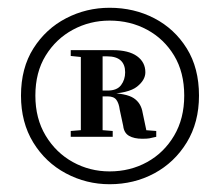

<svg xmlns="http://www.w3.org/2000/svg" viewBox="-20 -823 566 494"><path d="M382 -486V-471Q370 -468 364 -467Q358 -466 346 -466Q325 -466 312 -473.5Q299 -481 297 -499L288 -541Q286 -557 279.5 -566Q273 -575 257 -575H217V-590H257Q281 -590 291.5 -604Q302 -618 302 -637Q302 -657 290.5 -667.5Q279 -678 256 -678H217V-694H270Q311 -694 332.5 -678.5Q354 -663 354 -637Q354 -617 332.5 -600Q311 -583 255 -581L257 -584Q305 -583 324 -570.5Q343 -558 347 -533L359 -476L330 -490ZM211 -490H221L270 -486V-471H162V-486ZM211 -674 162 -679V-694H217V-676ZM71 -577Q71 -518 97.5 -474Q124 -430 167.5 -406Q211 -382 262 -382Q315 -382 358.5 -406Q402 -430 428 -474Q454 -518 454 -577Q454 -637 428 -680Q402 -723 358.5 -746.5Q315 -770 262 -770Q211 -770 167.5 -746.5Q124 -723 97.5 -680Q71 -637 71 -577ZM188 -471V-694H244V-471ZM34 -577Q34 -648 66 -698.5Q98 -749 150 -776Q202 -803 262 -803Q325 -803 377 -776Q429 -749 460.5 -698.5Q492 -648 492 -577Q492 -508 460.5 -456.5Q429 -405 377 -377Q325 -349 262 -349Q202 -349 149.5 -377Q97 -405 65.5 -456.5Q34 -508 34 -577Z"/></svg>

Font: Noto Serif JP ExtraLight ExtraBold
Style: Regular
Weight: 800
Version: Version 2.003-H1;hotconv 1.1.1;makeotfexe 2.6.0